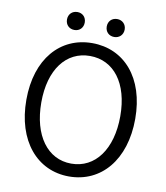

<svg xmlns="http://www.w3.org/2000/svg" viewBox="-97 -982 931 1075"><g transform="rotate(10 368.5 -444.5)"><path d="M368 13C550 13 678 -135 678 -369C678 -602 550 -745 368 -745C187 -745 59 -602 59 -369C59 -135 187 13 368 13ZM368 -60C233 -60 144 -181 144 -369C144 -556 233 -672 368 -672C504 -672 593 -556 593 -369C593 -181 504 -60 368 -60ZM256 -800C285 -800 306 -821 306 -851C306 -881 285 -902 256 -902C226 -902 205 -881 205 -851C205 -821 226 -800 256 -800ZM482 -800C511 -800 533 -821 533 -851C533 -881 511 -902 482 -902C452 -902 431 -881 431 -851C431 -821 452 -800 482 -800Z"/></g></svg>

Font: Noto Sans CJK JP DemiLight
Style: Regular
Weight: 350
Designer: Ryoko NISHIZUKA (kana & ideographs); Paul D. Hunt (Latin, Greek & Cyrillic); Wenlong ZHANG (bopomofo); Sandoll Communica
Foundry: Adobe Systems Incorporated
Version: Version 1.004;PS 1.004;hotconv 1.0.82;makeotf.lib2.5.63406